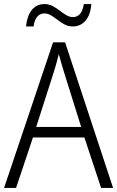

<svg xmlns="http://www.w3.org/2000/svg" viewBox="-20 -924 577 944"><path d="M477 0 395 -248H142L59 0H0L241 -716H300L536 0ZM297 -562Q291 -581 283 -608Q275 -635 269 -658Q263 -633 256 -608Q249 -583 242 -562L158 -300H379ZM108 -794Q113 -845 136 -874.5Q159 -904 199 -904Q221 -904 239.5 -894Q258 -884 274 -871.5Q290 -859 306 -849.5Q322 -840 339 -840Q359 -840 373 -855Q387 -870 392 -904H429Q425 -851 400.5 -822.5Q376 -794 338 -794Q316 -794 298 -803.5Q280 -813 263.5 -826Q247 -839 231 -848.5Q215 -858 198 -858Q178 -858 164 -843Q150 -828 145 -794Z"/></svg>

Font: Noto Sans Arabic SemCond Light
Style: Regular
Weight: 300
Width: 4
Designer: Monotype Design Team, Nadine Chahine, Nizar Qandah and Khaled Hosny
Foundry: Monotype Imaging Inc.
Version: Version 2.012; ttfautohint (v1.8.4.7-5d5b)